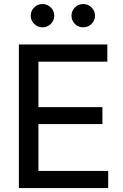

<svg xmlns="http://www.w3.org/2000/svg" viewBox="-20 -953 624 973"><path d="M75.7 0V-727.5H523.9V-640.6H174.8V-410.2H499V-324.2H174.8V-86.9H528.3V0ZM401.9 -814.5Q377 -814.5 359.6 -831.8Q342.3 -849.1 342.3 -873.5Q342.3 -897.9 359.6 -915.3Q377 -932.6 401.9 -932.6Q426.3 -932.6 443.8 -915.3Q461.4 -897.9 461.4 -873.5Q461.4 -849.1 443.8 -831.8Q426.3 -814.5 401.9 -814.5ZM195.3 -814.5Q170.9 -814.5 153.3 -831.8Q135.7 -849.1 135.7 -873.5Q135.7 -897.9 153.3 -915.3Q170.9 -932.6 195.3 -932.6Q220.2 -932.6 237.5 -915.3Q254.9 -897.9 254.9 -873.5Q254.9 -849.1 237.5 -831.8Q220.2 -814.5 195.3 -814.5Z"/></svg>

Font: Inter Cardless Tabular
Style: Regular
Weight: 400
Designer: Rasmus Andersson
Foundry: rsms
Version: Version 4.000;git-4fc901f